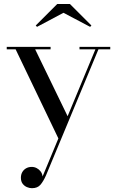

<svg xmlns="http://www.w3.org/2000/svg" viewBox="-20 -700 589 983"><path d="M160 -447.5 332 -93 284.5 20.5 60 -447.5H14.5V-460H239V-447.5ZM544.5 -460V-447.5H484L215.5 198Q202 228.5 187 246Q172 263.5 143.5 263.5Q131 263.5 118 258Q105 252.5 96 240.8Q87 229 87 210Q87 193.5 94.2 181Q101.5 168.5 114 161.5Q126.5 154.5 142.5 154.5Q156 154.5 168 160.8Q180 167 188.2 178Q196.5 189 198 203.5L468.5 -447.5H387V-460ZM169.5 -562.5 163 -569.5 273 -679.5H338L448 -569.5L441.5 -562.5L305 -634.5Z"/></svg>

Font: Bodoni Moda 18pt
Style: Regular
Weight: 400
Designer: Owen Earl
Foundry: indestructible type
Version: Version 2.005